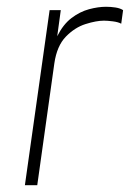

<svg xmlns="http://www.w3.org/2000/svg" viewBox="-20 -547 392 567"><path d="M53.5 0 126.5 -517H159.5L149 -440Q166.5 -475 191.2 -493.8Q216 -512.5 243 -519.8Q270 -527 293 -527Q307.5 -527 321.5 -524.8Q335.5 -522.5 343.5 -517L338 -477Q329 -482 313 -484Q297 -486 287 -486Q264.5 -486 232.8 -476Q201 -466 174.5 -438.8Q148 -411.5 140.5 -360L90 0Z"/></svg>

Font: Public Sans Thin
Style: Italic
Weight: 100
Italic angle: -8°
Designer: The Public Sans project authors (U.S. Web Design System). Libre Franklin designed by Pablo Impallari and Rodrigo Fuenzal
Version: Version 2.000